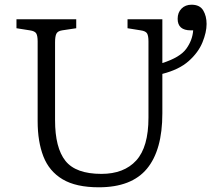

<svg xmlns="http://www.w3.org/2000/svg" viewBox="-20 -782 898 816"><path d="M400 14Q303 14 246 -20Q189 -54 164.5 -117Q140 -180 140 -267V-606Q140 -630 134 -640Q128 -650 107 -653L50 -662V-700H304V-662L244 -653Q225 -650 219.5 -638.5Q214 -627 214 -602V-271Q214 -154 258 -98.5Q302 -43 411 -43Q507 -43 559 -100Q611 -157 611 -282V-606Q611 -630 605 -640Q599 -650 578 -653L522 -662V-700H670V-514Q745 -538 771.5 -574.5Q798 -611 801 -653H791Q735 -653 735 -702Q735 -729 751.5 -745.5Q768 -762 794 -762Q829 -762 843.5 -738Q858 -714 858 -680Q858 -645 840.5 -602Q823 -559 782 -522.5Q741 -486 670 -468V-300Q670 -144 604.5 -65Q539 14 400 14Z"/></svg>

Font: Literata 12pt Light
Style: Regular
Weight: 300
Designer: Latin by Veronika Burian and Jose Scaglione. Greek by Irene Vlachou. Cyrillic by Vera Evstafieva.
Foundry: TypeTogether
Version: Version 3.002